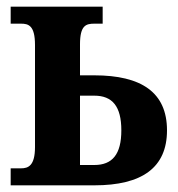

<svg xmlns="http://www.w3.org/2000/svg" viewBox="-20 -556 535 576"><path d="M12 0H263C406 0 481 -53 481 -165C481 -279 404 -330 263 -330H220V-423C220 -480 238 -485 263 -485H288V-536H12V-485H43C65 -485 85 -480 85 -421V-115C85 -59 65 -51 43 -51H12ZM220 -61V-269H263C317 -269 344 -237 344 -165C344 -93 317 -61 263 -61Z"/></svg>

Font: Noto Serif Condensed
Style: Bold
Weight: 700
Width: 3
Designer: Monotype Design Team
Foundry: Monotype Imaging Inc.
Version: Version 2.015